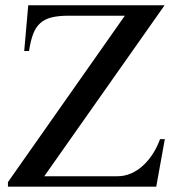

<svg xmlns="http://www.w3.org/2000/svg" viewBox="-20 -700 662 720"><path d="M597.2 -680.2 146 -39.1H420.9Q447.3 -39.1 471.4 -49.6Q495.6 -60.1 516.1 -78.9Q536.6 -97.7 553 -123Q569.3 -148.4 580.1 -178.2H598.1L565.9 0H9.8V-17.1L448.2 -641.1H237.8Q200.2 -641.1 174.6 -635Q148.9 -628.9 131.6 -613.8Q114.3 -598.6 104.5 -573Q94.7 -547.4 88.9 -508.8H70.8L85.9 -680.2Z"/></svg>

Font: Tunjung putih
Style: Regular
Weight: 400
Designer: R.S. Wihananto
Foundry: R.S. Wihananto
Version: Version 2.0.1